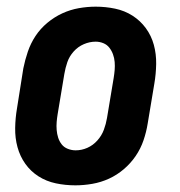

<svg xmlns="http://www.w3.org/2000/svg" viewBox="-20 -548 540 576"><path d="M206 8Q176 8 147.5 2Q119 -4 95.5 -19Q72 -34 56 -56.5Q40 -79 32.5 -106.5Q25 -134 25.5 -164Q26 -194 31 -223L50 -343Q55 -368 63.5 -393Q72 -418 86.5 -440Q101 -462 122 -479.5Q143 -497 167 -508Q191 -519 216.5 -523.5Q242 -528 267 -528Q297 -528 325.5 -522Q354 -516 377.5 -501Q401 -486 417.5 -463.5Q434 -441 441.5 -413.5Q449 -386 448.5 -356Q448 -326 443 -297L423 -177Q419 -152 410.5 -127Q402 -102 387 -80Q372 -58 351.5 -40.5Q331 -23 307 -12Q283 -1 257 3.5Q231 8 206 8ZM207 -97Q225 -97 242 -104.5Q259 -112 272 -126.5Q285 -141 291.5 -158.5Q298 -176 301 -194L321 -314Q323 -326 324 -338Q325 -350 324 -362Q323 -374 319 -385Q315 -396 308 -405Q301 -414 290 -418.5Q279 -423 267 -423Q249 -423 231.5 -415.5Q214 -408 201 -393.5Q188 -379 182 -361.5Q176 -344 173 -326L153 -206Q151 -194 150 -182Q149 -170 150 -158Q151 -146 154.5 -135Q158 -124 165 -115Q172 -106 183.5 -101.5Q195 -97 207 -97Z"/></svg>

Font: Iosevka Term Curly Extrabold
Style: Italic
Weight: 800
Italic angle: -9°
Designer: Belleve Invis
Foundry: Belleve Invis
Version: Version 32.3.0